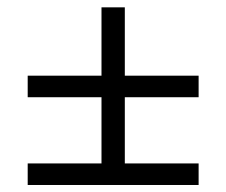

<svg xmlns="http://www.w3.org/2000/svg" viewBox="-20 -618 626 531"><path d="M56.6 -349.1V-408.7H260.7V-597.7H325.2V-408.7H529.3V-349.1H325.2V-166H529.3V-106.4H56.6V-166H260.7V-349.1Z"/></svg>

Font: Cascadia Code NF Light
Style: Regular
Weight: 300
Monospace: yes
Designer: Aaron Bell
Foundry: Saja Typeworks
Version: Version 2404.023; ttfautohint (v1.8.4)